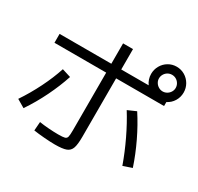

<svg xmlns="http://www.w3.org/2000/svg" viewBox="-172 -1018 1282 1243"><g transform="rotate(30 469.0 -396.5)"><path d="M217.8 5.9 222.7 -59.6Q251.5 -54.7 291.5 -51.8Q331.5 -48.8 363.3 -48.8Q399.9 -48.8 413.1 -52.7Q426.3 -56.6 429.9 -70.1Q433.6 -83.5 433.6 -121.1V-550.8H46.9V-617.2H433.6V-769.5H507.8V-617.2H712.9Q701.7 -632.3 695.6 -650.9Q689.5 -669.4 689.5 -689.5Q689.5 -722.7 705.6 -751Q721.7 -779.3 749.5 -795.9Q777.3 -812.5 810.5 -812.5Q844.2 -812.5 872.1 -795.9Q899.9 -779.3 916.3 -751Q932.6 -722.7 932.6 -689.5Q932.6 -654.3 914.6 -625Q896.5 -595.7 866.2 -580.6V-550.8H507.8V-114.3Q507.8 -55.7 498 -28.6Q488.3 -1.5 461.7 8.5Q435.1 18.6 377 18.6Q345.2 18.6 298.6 14.9Q252 11.2 217.8 5.9ZM179.7 -429.7 245.1 -409.2Q219.2 -330.1 178 -245.4Q136.7 -160.6 85 -84L25.4 -119.1Q74.2 -191.4 114.7 -272.9Q155.3 -354.5 179.7 -429.7ZM669.9 -407.2 732.4 -434.6Q780.3 -361.3 821.8 -274.7Q863.3 -188 891.6 -102.5L826.2 -80.1Q795.9 -165.5 754.9 -251.2Q713.9 -336.9 669.9 -407.2ZM873 -689.5Q873 -706.5 864.5 -720.9Q856 -735.4 841.8 -743.7Q827.6 -752 810.5 -752Q793.5 -752 779.3 -743.7Q765.1 -735.4 756.6 -720.9Q748 -706.5 748 -689.5Q748 -673.3 756.6 -659.2Q765.1 -645 779.5 -636.5Q793.9 -627.9 810.5 -627.9Q827.1 -627.9 841.6 -636.5Q856 -645 864.5 -659.2Q873 -673.3 873 -689.5Z"/></g></svg>

Font: Pretendard
Style: Regular
Weight: 400
Designer: Base glyphs from Inter by Rasmus Andersson; Hangeul glyphs from Noto Sans CJK(Source Han Sans) by Jang Soo-young and Kan
Foundry: Kil Hyung-jin
Version: Version 1.309